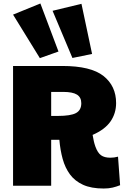

<svg xmlns="http://www.w3.org/2000/svg" viewBox="-20 -1067 716 1103"><path d="M576 16Q504 16 457 -5.5Q410 -27 382 -65Q354 -103 340 -154Q326 -205 321 -264H274V0H55V-688H338Q502 -688 574.5 -630.5Q647 -573 647 -475Q647 -416 615 -369.5Q583 -323 512 -292Q516 -270 519 -256Q522 -242 528 -225Q541 -189 560.5 -175Q580 -161 614 -161Q636 -161 658 -167L670 -3Q650 5 627.5 10.5Q605 16 576 16ZM274 -401H312Q386 -401 416.5 -417.5Q447 -434 447 -474Q447 -508 422 -523.5Q397 -539 343 -539H274ZM209 -733 55 -983 212 -1047 316 -771ZM396 -734 282 -1005 448 -1045 509 -757Z"/></svg>

Font: Paytone One
Style: Regular
Weight: 400
Designer: Vernon Adams
Foundry: Vernon Adams
Version: Version 1.002; ttfautohint (v1.8.4.7-5d5b);gftools[0.9.23]